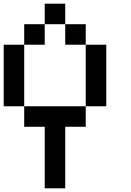

<svg xmlns="http://www.w3.org/2000/svg" viewBox="-20 -1020 707 1040"><path d="M111.1 -444.4H0V-777.8H111.1ZM333.3 -333.3V0H222.2V-333.3H111.1V-444.4H444.4V-333.3ZM555.6 -444.4H444.4V-777.8H555.6ZM333.3 -888.9H222.2V-1000H333.3ZM222.2 -777.8H111.1V-888.9H222.2ZM444.4 -777.8H333.3V-888.9H444.4Z"/></svg>

Font: Pixeloid Mono
Style: Regular
Weight: 400
Monospace: yes
Designer: GGBotNet
Foundry: GGBotNet
Version: 0.5